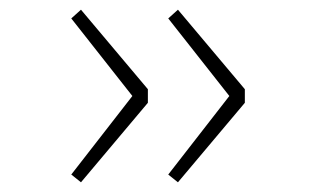

<svg xmlns="http://www.w3.org/2000/svg" viewBox="-20 -450 640 396"><path d="M147 -74 127 -90 253 -252 127 -412 147 -430 285 -266V-238ZM347 -74 327 -90 453 -252 327 -412 347 -430 485 -266V-238Z"/></svg>

Font: Source Code Pro ExtraLight ExtraLight
Style: Regular
Weight: 250
Monospace: yes
Version: Version 1.018;hotconv 1.0.116;makeotfexe 2.5.65601